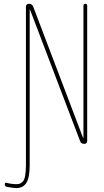

<svg xmlns="http://www.w3.org/2000/svg" viewBox="-20 -750 540 1001"><path d="M13.7 223.6Q4.9 220.7 4.9 210Q4.9 201.2 14.6 203.1Q39.1 210 65.4 210Q76.2 210 82 208Q87.9 206.1 97.2 198.2Q106.4 190.4 110.8 167.5Q115.2 144.5 115.2 110.4V-713.9Q115.2 -729.5 130.9 -730.5Q147.5 -730.5 153.3 -714.8L413.1 -31.2Q413.1 -30.3 414.1 -30.3Q415 -30.3 415 -31.2V-719.7Q415 -729.5 424.8 -730Q434.6 -730.5 434.6 -719.7V-15.6Q434.6 0 418.9 0Q402.3 0 397.5 -14.6L136.7 -699.2Q136.7 -700.2 135.7 -700.2Q134.8 -700.2 134.8 -699.2V110.4Q134.8 175.8 117.7 203.1Q100.6 230.5 65.4 230.5Q40 229.5 13.7 223.6Z"/></svg>

Font: Rounded-X Mgen+ 1m thin
Style: Regular
Weight: 100
Designer: [Source Han Sans]
Ryoko NISHIZUKA  (kana & ideographs); Paul D. Hunt (Latin, Greek & Cyrillic); Wenlong ZHANG  (bopomofo
Version: Version 1.059.20150602